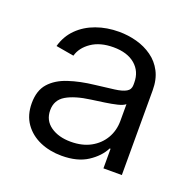

<svg xmlns="http://www.w3.org/2000/svg" viewBox="-85 -825 603 598"><g transform="rotate(20 216.5 -526.0)"><path d="M176.8 -313.5Q137.2 -313.5 104.7 -327.6Q72.3 -341.8 53 -369.1Q33.7 -396.5 33.7 -436Q33.7 -478 55.2 -502.2Q76.7 -526.4 114.3 -538.8Q151.9 -551.3 200.2 -556.6Q237.3 -561 262 -564.2Q286.6 -567.4 299.3 -574.7Q312 -582 312 -597.2V-605Q312 -642.1 285.9 -664.3Q259.8 -686.5 213.9 -686.5Q169.9 -686.5 141.4 -667Q112.8 -647.5 105 -619.1L45.4 -629.4Q55.2 -664.6 79.6 -688.7Q104 -712.9 138.7 -725.3Q173.3 -737.8 213.9 -737.8Q244.1 -737.8 272.7 -730Q301.3 -722.2 324.2 -705.8Q347.2 -689.5 360.6 -663.8Q374 -638.2 374 -602.1V-321.3H313V-386.2H310.1Q295.4 -356.9 262.2 -335.2Q229 -313.5 176.8 -313.5ZM188.5 -364.3Q226.6 -364.3 254.2 -379.4Q281.7 -394.5 296.9 -420.4Q312 -446.3 312 -478.5V-533.7Q304.7 -527.3 286.9 -522.9Q269 -518.6 246.8 -515.4Q224.6 -512.2 203.6 -509.3Q151.9 -502.4 123.5 -485.6Q95.2 -468.8 95.2 -435.1Q95.2 -401.4 121.6 -382.8Q147.9 -364.3 188.5 -364.3Z"/></g></svg>

Font: Inter 20pt Light
Style: Regular
Weight: 300
Version: Version 4.001;git-66647c0bb